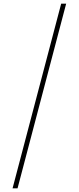

<svg xmlns="http://www.w3.org/2000/svg" viewBox="-20 -946 426 1039"><path d="M338 -926 75 73H48L311 -926Z"/></svg>

Font: Noto Sans Oriya UI Thin
Style: Regular
Weight: 100
Designer: Amélie Bonet and Sol Matas
Foundry: Google LLC
Version: Version 2.000